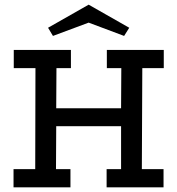

<svg xmlns="http://www.w3.org/2000/svg" viewBox="-20 -803 760 823"><path d="M39 -589H284V-511H222L221 -339H499L500 -511H438V-589H682V-511H590L588 -78H681V0H437V-78H499V-262H221L220 -78H282V0H38V-78H131L132 -511H39ZM360 -783 534 -684 512 -649 360 -706 207 -649 186 -684Z"/></svg>

Font: Podkova Medium
Style: Regular
Weight: 500
Designer: Ilya Yudin
Foundry: Cyreal (www.cyreal.org)
Version: Version 2.103